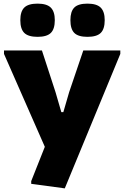

<svg xmlns="http://www.w3.org/2000/svg" viewBox="-20 -818 686 1058"><path d="M152 195V180L227 -9L2 -521V-540H211L286 -310L318 -200H329L361 -310L439 -540H643V-521L337 220ZM187 -615Q136 -615 114 -636.5Q92 -658 92 -707Q92 -755 114 -776.5Q136 -798 187 -798Q238 -798 260 -776Q282 -754 282 -707Q282 -658 260 -636.5Q238 -615 187 -615ZM462 -615Q411 -615 389.5 -636.5Q368 -658 368 -707Q368 -755 389.5 -776.5Q411 -798 462 -798Q513 -798 535 -776Q557 -754 557 -707Q557 -658 535 -636.5Q513 -615 462 -615Z"/></svg>

Font: Encode Sans Normal
Style: ExtraBold
Weight: 800
Designer: Pablo Impallari, Andres Torresi
Foundry: Pablo Impallari, Andres Torresi
Version: Version 1.000; ttfautohint (v1.00) -l 8 -r 50 -G 200 -x 14 -